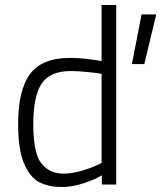

<svg xmlns="http://www.w3.org/2000/svg" viewBox="-20 -743 649 773"><path d="M53 -244Q53 -380 101 -445Q149 -510 263 -510Q291 -510 328 -506Q365 -502 389 -497V-723H448V0H390V-37Q360 -19 314.5 -4.5Q269 10 229 10Q179 10 141 -8Q103 -26 78 -82Q53 -138 53 -244ZM550 -685H609L561 -485H511ZM389 -87V-446Q364 -450 327.5 -453.5Q291 -457 266 -457Q180 -457 147 -405.5Q114 -354 114 -244Q114 -125 147 -84.5Q180 -44 235 -44Q273 -44 316 -57.5Q359 -71 389 -87Z"/></svg>

Font: Cairo Light
Style: Regular
Weight: 300
Designer: Mohamed Gaber, Accademia di Belle Arti di Urbino and others
Foundry: Kief Type Foundry, Accademia di Belle Arti di Urbino and others
Version: Version 3.011